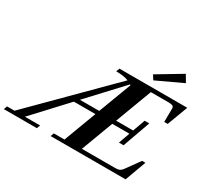

<svg xmlns="http://www.w3.org/2000/svg" viewBox="-240 -1120 1468 1372"><g transform="rotate(30 494.0 -433.5)"><path d="M751 -711.4 727.5 -747.6 928.7 -868.2 962.9 -810.5ZM-71.3 0.5 -61 -27.8H0.5L591.3 -619.6Q552.7 -634.8 489.3 -634.8L499.5 -663.1H1059.1L995.6 -493.2H966.8L968.3 -605.5Q968.3 -618.7 957.8 -624.3Q947.3 -629.9 923.8 -629.9H777.8L665 -329.1H805.2L841.8 -430.7H879.9L798.8 -203.6H760.7L793.5 -295.9H652.3L553.7 -32.7H830.1Q850.6 -32.7 863 -38.3Q875.5 -43.9 885.3 -57.1L969.2 -173.3H996.6L933.1 0H314.5L324.7 -27.8H412.6L513.2 -295.9H335.4L86.4 -27.8H211.9L201.2 0.5ZM627 -599.1Q625.5 -600.6 621.6 -603.5L366.2 -329.1H525.4Z"/></g></svg>

Font: Elstob
Style: Bold Italic
Weight: 700
Italic angle: -20°
Designer: Peter S. Baker
Version: Version 1.015